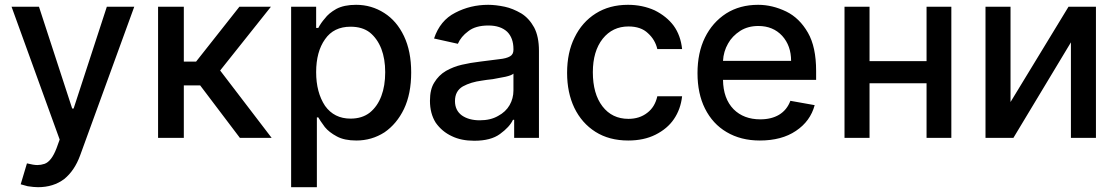

<svg xmlns="http://www.w3.org/2000/svg" viewBox="-20 -573 4647 798"><path d="M95 201Q71 195 66 193L92 106Q120 113 135 113Q150 113 165 108Q194 98 215 43L228 7L28 -545H142L280 -122H286L424 -545H538L313 73Q290 136 247 171Q202 205 138 205Q121 205 95 201Z M744 -545V-317H795L975 -545H1106L895 -280L1109 0H977L812 -218H744V0H637V-545Z M1294 -545V-457H1303Q1314 -478 1330 -496Q1346 -518 1378 -536Q1410 -553 1460 -553Q1524 -553 1577 -519Q1629 -486 1659 -423Q1689 -360 1689 -272Q1689 -183 1659 -120Q1629 -58 1578 -23Q1525 11 1461 11Q1411 11 1380 -6Q1348 -23 1330 -45Q1308 -75 1303 -85H1297V205H1190V-545ZM1331 -133Q1369 -80 1437 -80Q1485 -80 1517 -105Q1549 -131 1565 -174Q1581 -216 1581 -273Q1581 -328 1565 -370Q1548 -413 1517 -438Q1486 -462 1437 -462Q1367 -462 1331 -410Q1294 -358 1294 -273Q1294 -189 1331 -133Z M1858 -7Q1817 -26 1791 -63Q1767 -101 1767 -154Q1767 -202 1785 -230Q1803 -260 1833 -278Q1865 -296 1900 -304Q1934 -312 1976 -317L2055 -327Q2085 -330 2100 -339Q2114 -347 2114 -366V-369Q2114 -415 2088 -441Q2060 -467 2010 -467Q1956 -467 1926 -443Q1896 -421 1883 -391L1784 -413Q1809 -488 1872 -520Q1935 -553 2009 -553Q2040 -553 2078 -545Q2111 -538 2147 -517Q2179 -497 2200 -459Q2220 -421 2220 -362V0H2117V-75H2112Q2098 -45 2058 -16Q2020 12 1951 12Q1897 12 1858 -7ZM2050 -91Q2082 -108 2098 -136Q2114 -164 2114 -197V-267Q2107 -260 2081 -254Q2063 -250 2028 -244Q2000 -241 1983 -238Q1937 -232 1904 -214Q1871 -195 1871 -153Q1871 -114 1900 -93Q1929 -73 1974 -73Q2019 -73 2050 -91Z M2455 -25Q2398 -61 2367 -125Q2337 -188 2337 -270Q2337 -355 2368 -417Q2399 -481 2456 -517Q2513 -553 2590 -553Q2650 -553 2701 -530Q2751 -505 2780 -466Q2809 -426 2815 -369H2712Q2703 -408 2673 -435Q2644 -463 2592 -463Q2526 -463 2485 -412Q2444 -360 2444 -273Q2444 -183 2484 -131Q2524 -79 2592 -79Q2638 -79 2670 -104Q2702 -128 2712 -173H2815Q2809 -119 2781 -78Q2754 -38 2704 -13Q2656 11 2591 11Q2512 11 2455 -25Z M3000 -24Q2942 -58 2910 -122Q2879 -184 2879 -269Q2879 -354 2910 -417Q2941 -480 2998 -517Q3055 -553 3131 -553Q3190 -553 3248 -525Q3303 -498 3338 -437Q3372 -378 3372 -278V-241H2985Q2986 -163 3029 -119Q3071 -77 3140 -77Q3186 -77 3218 -96Q3251 -116 3265 -154L3366 -136Q3348 -69 3288 -29Q3229 11 3138 11Q3059 11 3000 -24ZM3231 -424Q3193 -465 3132 -465Q3089 -465 3057 -445Q3023 -423 3006 -392Q2987 -359 2985 -320H3268Q3268 -383 3231 -424Z M3831 -319V-545H3934V0H3831V-227H3594V0H3490V-545H3594V-319Z M4535 -545V0H4431V-397L4192 0H4076V-545H4180V-149L4421 -545Z"/></svg>

Font: Sinter Medium
Style: Regular
Weight: 500
Foundry: Adobe & rsms
Version: Version 1.000